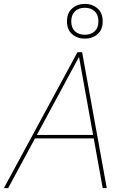

<svg xmlns="http://www.w3.org/2000/svg" viewBox="-28 -969 649 989"><path d="M-8 0 371 -700H395L522 0H501L379 -676L14 0ZM136 -256 149 -274H465L470 -256ZM409 -770Q370 -770 343.5 -793Q317 -816 317 -859Q317 -902 343.5 -925.5Q370 -949 409 -949Q448 -949 474.5 -925.5Q501 -902 501 -859Q501 -816 474.5 -793Q448 -770 409 -770ZM409 -790Q441 -790 460 -808Q479 -826 479 -859Q479 -892 460 -910.5Q441 -929 409 -929Q377 -929 358 -910.5Q339 -892 339 -859Q339 -826 358 -808Q377 -790 409 -790Z"/></svg>

Font: DM Sans 18pt Thin
Style: Italic
Weight: 250
Italic angle: -10°
Designer: Colophon Foundry, Jonny Pinhorn
Foundry: Colophon Foundry
Version: Version 4.004;gftools[0.9.30]